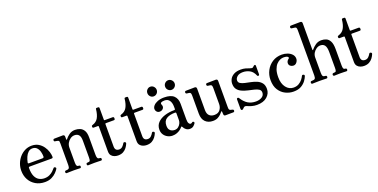

<svg xmlns="http://www.w3.org/2000/svg" viewBox="-20 -1479 4423 2244"><g transform="rotate(-20 2192.0 -357.0)"><path d="M266 12Q201 12 151.5 -17Q102 -46 75 -95.5Q48 -145 48 -208Q48 -252 63.5 -293.5Q79 -335 107.5 -368.5Q136 -402 175 -422Q214 -442 260 -442Q309 -442 344 -421Q379 -400 402 -367.5Q425 -335 436 -299.5Q447 -264 447 -235Q447 -220 429 -220H160Q150 -220 147 -217Q144 -214 144 -206Q144 -140 162 -102Q180 -64 210 -48Q240 -32 275 -32Q311 -32 338 -45Q365 -58 383 -75Q401 -92 411 -105Q421 -119 435 -109Q448 -101 440 -87Q430 -70 407.5 -46.5Q385 -23 350 -5.5Q315 12 266 12ZM163 -259H330Q349 -259 349 -276Q349 -304 341 -335Q333 -366 313 -387.5Q293 -409 258 -409Q228 -409 206.5 -389Q185 -369 171.5 -338Q158 -307 151 -272Q148 -259 163 -259Z M539 0Q525 0 525 -16Q525 -32 539 -32Q569 -32 578 -43Q587 -54 587 -82V-349Q587 -366 585 -376.5Q583 -387 569 -390Q562 -392 552.5 -393.5Q543 -395 537 -396Q524 -397 524 -412Q524 -418 527.5 -423Q531 -428 538 -428Q541 -428 555.5 -428.5Q570 -429 588.5 -429Q607 -429 623 -429.5Q639 -430 644 -430Q667 -430 667 -406V-370Q667 -367 669.5 -366.5Q672 -366 676 -370Q695 -396 727 -419Q759 -442 800 -442Q832 -442 861 -430.5Q890 -419 908.5 -389Q927 -359 927 -303V-84Q927 -55 935 -43.5Q943 -32 965 -32Q979 -32 979 -16Q979 0 965 0Q955 0 932 -1Q909 -2 886 -2Q862 -2 839.5 -1Q817 0 806 0Q792 0 792 -16Q792 -32 806 -32Q834 -32 839.5 -43Q845 -54 845 -82V-291Q845 -342 826.5 -363.5Q808 -385 773 -385Q747 -385 723 -369Q699 -353 684 -326.5Q669 -300 669 -268V-84Q669 -55 676 -43.5Q683 -32 704 -32Q718 -32 718 -16Q718 0 704 0Q694 0 673 -1Q652 -2 628 -2Q604 -2 576.5 -1Q549 0 539 0Z M1174 12Q1152 12 1129.5 4Q1107 -4 1092 -22.5Q1077 -41 1077 -74V-384Q1077 -392 1069 -392H1016Q1002 -392 1002 -406V-412Q1002 -423 1016 -426Q1063 -440 1085.5 -479.5Q1108 -519 1115 -583Q1115 -597 1129 -597H1144Q1159 -597 1159 -583V-438Q1159 -430 1167 -430H1267Q1273 -430 1277 -425.5Q1281 -421 1281 -416V-406Q1281 -392 1267 -392H1167Q1159 -392 1159 -384V-104Q1159 -50 1211 -50Q1235 -50 1252 -66.5Q1269 -83 1279 -102Q1284 -110 1290 -110Q1296 -110 1303 -106Q1315 -99 1308 -84Q1299 -62 1282.5 -40Q1266 -18 1240 -3Q1214 12 1174 12Z M1530 12Q1508 12 1485.5 4Q1463 -4 1448 -22.5Q1433 -41 1433 -74V-384Q1433 -392 1425 -392H1372Q1358 -392 1358 -406V-412Q1358 -423 1372 -426Q1419 -440 1441.5 -479.5Q1464 -519 1471 -583Q1471 -597 1485 -597H1500Q1515 -597 1515 -583V-438Q1515 -430 1523 -430H1623Q1629 -430 1633 -425.5Q1637 -421 1637 -416V-406Q1637 -392 1623 -392H1523Q1515 -392 1515 -384V-104Q1515 -50 1567 -50Q1591 -50 1608 -66.5Q1625 -83 1635 -102Q1640 -110 1646 -110Q1652 -110 1659 -106Q1671 -99 1664 -84Q1655 -62 1638.5 -40Q1622 -18 1596 -3Q1570 12 1530 12Z M1852 12Q1820 12 1791.5 -3Q1763 -18 1746 -44.5Q1729 -71 1729 -106Q1729 -158 1762 -192.5Q1795 -227 1850 -244.5Q1905 -262 1971 -262Q1982 -262 1982 -272V-300Q1982 -350 1961.5 -378.5Q1941 -407 1903 -407Q1873 -407 1859.5 -399Q1846 -391 1854 -372Q1867 -344 1850.5 -323.5Q1834 -303 1806 -303Q1784 -303 1770.5 -318Q1757 -333 1757 -352Q1757 -374 1775 -394.5Q1793 -415 1827 -428.5Q1861 -442 1908 -442Q1991 -442 2028.5 -406Q2066 -370 2066 -306V-112Q2066 -78 2075 -62.5Q2084 -47 2097 -47Q2109 -47 2117 -55Q2127 -65 2139 -54Q2147 -46 2139 -34Q2129 -19 2112.5 -6Q2096 7 2068 7Q2044 7 2024 -7Q2004 -21 1992 -46Q1986 -58 1977 -47Q1969 -36 1951 -22Q1933 -8 1908 2Q1883 12 1852 12ZM1897 -42Q1924 -42 1943 -57Q1962 -72 1972 -93Q1982 -114 1982 -133V-217Q1982 -231 1969 -231Q1902 -231 1862 -206Q1822 -181 1822 -122Q1822 -87 1836 -69.5Q1850 -52 1867.5 -47Q1885 -42 1897 -42ZM2023 -495Q1999 -495 1981.5 -512.5Q1964 -530 1964 -555Q1964 -580 1981.5 -597.5Q1999 -615 2023 -615Q2047 -615 2064.5 -597Q2082 -579 2082 -555Q2082 -530 2064.5 -512.5Q2047 -495 2023 -495ZM1800 -495Q1777 -495 1760 -512.5Q1743 -530 1743 -555Q1743 -580 1760 -597.5Q1777 -615 1800 -615Q1825 -615 1842 -597Q1859 -579 1859 -555Q1859 -530 1842 -512.5Q1825 -495 1800 -495Z M2354 12Q2296 12 2261 -23Q2226 -58 2226 -125V-347Q2226 -367 2222 -378Q2218 -389 2204 -391Q2196 -392 2188 -393Q2180 -394 2174 -395Q2161 -398 2161 -412Q2161 -418 2164.5 -423Q2168 -428 2175 -428Q2178 -428 2193 -428.5Q2208 -429 2227.5 -429Q2247 -429 2263.5 -429.5Q2280 -430 2285 -430Q2308 -430 2308 -406V-140Q2308 -93 2331.5 -70.5Q2355 -48 2394 -48Q2442 -48 2465 -79Q2488 -110 2488 -151V-347Q2488 -367 2484 -378Q2480 -389 2466 -391Q2458 -392 2450 -393Q2442 -394 2436 -395Q2423 -398 2423 -412Q2423 -418 2426.5 -423Q2430 -428 2437 -428Q2440 -428 2455 -428.5Q2470 -429 2489.5 -429Q2509 -429 2525.5 -429.5Q2542 -430 2547 -430Q2570 -430 2570 -406V-81Q2570 -58 2574.5 -50.5Q2579 -43 2592 -39Q2597 -38 2602.5 -37Q2608 -36 2613 -34Q2626 -31 2626 -18Q2626 -3 2612 -1Q2608 -1 2587 -1Q2566 -1 2544 -0.5Q2522 0 2514 0Q2492 0 2492 -21Q2491 -26 2490.5 -36.5Q2490 -47 2490 -53Q2488 -67 2478 -55Q2471 -46 2455.5 -30Q2440 -14 2415.5 -1Q2391 12 2354 12Z M2902 12Q2869 12 2838.5 3.5Q2808 -5 2785 -16Q2763 -26 2749 -16Q2745 -13 2740 -8Q2735 -3 2731 1Q2722 10 2712.5 6.5Q2703 3 2703 -10V-129Q2703 -141 2713.5 -143Q2724 -145 2730 -136Q2764 -81 2805.5 -55.5Q2847 -30 2904 -30Q2948 -30 2978.5 -49Q3009 -68 3009 -104Q3009 -131 2987.5 -145Q2966 -159 2932 -167Q2898 -175 2860.5 -183.5Q2823 -192 2789 -206.5Q2755 -221 2733.5 -247.5Q2712 -274 2712 -319Q2712 -350 2727.5 -378Q2743 -406 2776.5 -424Q2810 -442 2862 -442Q2893 -442 2919.5 -435Q2946 -428 2968 -419Q2995 -409 3004 -416Q3008 -419 3013.5 -423.5Q3019 -428 3023 -432Q3031 -438 3038 -436Q3045 -434 3045 -422V-317Q3045 -305 3034 -302.5Q3023 -300 3019 -310Q2997 -364 2957.5 -384.5Q2918 -405 2876 -405Q2828 -405 2803.5 -383.5Q2779 -362 2779 -336Q2779 -311 2800.5 -298Q2822 -285 2855.5 -277.5Q2889 -270 2926.5 -262.5Q2964 -255 2997.5 -240.5Q3031 -226 3052.5 -199Q3074 -172 3074 -125Q3074 -68 3028.5 -28Q2983 12 2902 12Z M3358 12Q3306 12 3258 -11.5Q3210 -35 3179 -83.5Q3148 -132 3148 -207Q3148 -270 3176 -323.5Q3204 -377 3254.5 -409.5Q3305 -442 3372 -442Q3408 -442 3441 -430Q3474 -418 3495.5 -395Q3517 -372 3517 -340Q3517 -316 3500.5 -295Q3484 -274 3459 -274Q3438 -274 3421.5 -287Q3405 -300 3405 -322Q3405 -350 3433 -370Q3445 -379 3432.5 -391.5Q3420 -404 3378 -404Q3360 -404 3337 -394.5Q3314 -385 3292.5 -362.5Q3271 -340 3257.5 -302Q3244 -264 3244 -207Q3244 -127 3281 -79.5Q3318 -32 3374 -32Q3412 -32 3439.5 -48.5Q3467 -65 3484.5 -87.5Q3502 -110 3509 -126Q3516 -141 3532 -134Q3546 -128 3541 -114Q3533 -91 3512 -61.5Q3491 -32 3454 -10Q3417 12 3358 12Z M3594 0Q3587 0 3583.5 -5Q3580 -10 3580 -16Q3580 -23 3583.5 -28Q3587 -33 3594 -33Q3629 -33 3638 -43.5Q3647 -54 3647 -82V-643Q3647 -668 3642 -676.5Q3637 -685 3624 -686Q3617 -687 3605 -688.5Q3593 -690 3587 -691Q3574 -693 3574 -707Q3574 -714 3578 -719Q3582 -724 3588 -724Q3591 -724 3607.5 -724.5Q3624 -725 3645 -725Q3666 -725 3683.5 -725.5Q3701 -726 3706 -726Q3729 -726 3729 -702V-371Q3729 -368 3731.5 -367Q3734 -366 3737 -370Q3759 -397 3790.5 -419.5Q3822 -442 3864 -442Q3896 -442 3924 -430Q3952 -418 3969.5 -384.5Q3987 -351 3987 -288V-84Q3987 -55 3993.5 -44Q4000 -33 4018 -33Q4025 -33 4028.5 -28Q4032 -23 4032 -16Q4032 -10 4028.5 -5Q4025 0 4018 0Q4008 0 3988.5 -1Q3969 -2 3946 -2Q3922 -2 3899.5 -1Q3877 0 3866 0Q3860 0 3856 -5Q3852 -10 3852 -16Q3852 -23 3856 -28Q3860 -33 3866 -33Q3894 -33 3899.5 -43.5Q3905 -54 3905 -82V-280Q3905 -338 3887 -363.5Q3869 -389 3832 -389Q3807 -389 3783.5 -373.5Q3760 -358 3744.5 -332.5Q3729 -307 3729 -275V-84Q3729 -55 3737.5 -44Q3746 -33 3770 -33Q3777 -33 3780.5 -28Q3784 -23 3784 -16Q3784 -10 3780.5 -5Q3777 0 3770 0Q3760 0 3736 -1Q3712 -2 3688 -2Q3664 -2 3634.5 -1Q3605 0 3594 0Z M4233 12Q4211 12 4188.5 4Q4166 -4 4151 -22.5Q4136 -41 4136 -74V-384Q4136 -392 4128 -392H4075Q4061 -392 4061 -406V-412Q4061 -423 4075 -426Q4122 -440 4144.5 -479.5Q4167 -519 4174 -583Q4174 -597 4188 -597H4203Q4218 -597 4218 -583V-438Q4218 -430 4226 -430H4326Q4332 -430 4336 -425.5Q4340 -421 4340 -416V-406Q4340 -392 4326 -392H4226Q4218 -392 4218 -384V-104Q4218 -50 4270 -50Q4294 -50 4311 -66.5Q4328 -83 4338 -102Q4343 -110 4349 -110Q4355 -110 4362 -106Q4374 -99 4367 -84Q4358 -62 4341.5 -40Q4325 -18 4299 -3Q4273 12 4233 12Z"/></g></svg>

Font: Zen Old Mincho
Style: Regular
Weight: 400
Designer: Yoshimichi Ohira
Foundry: Positype
Version: Version 1.001